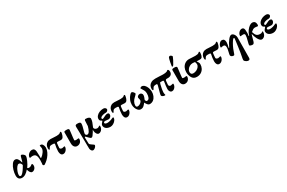

<svg xmlns="http://www.w3.org/2000/svg" viewBox="193 -2451 6677 4461"><g transform="rotate(-30 3532.0 -220.0)"><path d="M30 -104Q30 -172 53.5 -250.5Q77 -329 117 -382.5Q157 -436 203 -436Q244 -436 270 -400Q296 -364 312 -302Q314 -296 317.5 -295.5Q321 -295 322 -301L341 -368Q353 -408 357 -427Q360 -440 367 -449.5Q374 -459 382 -459Q396 -459 416.5 -446.5Q437 -434 452 -415.5Q467 -397 467 -380Q467 -346 433.5 -269Q400 -192 352 -125Q365 -109 393 -109Q418 -109 437.5 -119Q457 -129 471 -140.5Q485 -152 487 -152Q492 -152 497 -149Q502 -146 504 -140Q512 -120 512 -100Q512 -68 497 -42Q482 -16 458 -1Q434 14 410 14Q380 14 358.5 -16Q337 -46 324 -98Q285 -49 236.5 -17.5Q188 14 139 14Q87 14 58.5 -16Q30 -46 30 -104ZM266 -182 298 -238Q287 -274 270 -291.5Q253 -309 228 -309Q201 -309 170.5 -269.5Q140 -230 119.5 -176Q99 -122 99 -84Q99 -62 107 -51Q115 -40 134 -40Q156 -40 191.5 -79Q227 -118 266 -182Z M697 -18Q697 -20 701.5 -46Q706 -72 706 -130Q706 -229 679.5 -267Q653 -305 596 -305Q566 -305 534 -296L530 -295Q520 -295 520 -315Q520 -341 539 -369.5Q558 -398 588.5 -417Q619 -436 652 -436Q692 -436 710.5 -414Q729 -392 734 -351Q739 -310 739 -232V-177Q739 -166 744 -166Q750 -166 761 -174Q804 -205 840 -257Q876 -309 876 -355Q876 -376 869.5 -398.5Q863 -421 863 -424Q863 -431 868 -433.5Q873 -436 888 -436Q923 -436 944 -400Q965 -364 965 -322Q965 -265 938 -206.5Q911 -148 869 -99Q827 -50 784 -19Q768 -7 765 -6Q754 3 745 8.5Q736 14 729 14Q719 14 708 4Q697 -6 697 -18Z M1166 -100Q1166 -141 1173.5 -193.5Q1181 -246 1189 -278Q1192 -289 1185.5 -297Q1179 -305 1167 -306Q1131 -309 1121 -309Q1081 -309 1064.5 -298.5Q1048 -288 1029 -250Q1022 -235 1012 -235Q995 -235 995 -282Q995 -320 1011.5 -355.5Q1028 -391 1064.5 -414Q1101 -437 1157 -437Q1169 -437 1227 -433Q1293 -429 1318 -429Q1386 -429 1412 -451Q1417 -455 1423.5 -461.5Q1430 -468 1435 -468Q1445 -468 1449.5 -463.5Q1454 -459 1454 -448Q1454 -438 1449 -413Q1438 -358 1416 -327Q1394 -296 1351 -296Q1342 -296 1316 -298Q1286 -300 1275 -300Q1258 -300 1249.5 -294Q1241 -288 1240 -273Q1239 -264 1234 -221.5Q1229 -179 1229 -158Q1229 -136 1249 -126.5Q1269 -117 1289 -117Q1304 -117 1323 -124L1345 -130Q1354 -130 1356.5 -125.5Q1359 -121 1359 -108Q1359 -84 1343.5 -55Q1328 -26 1302 -6Q1276 14 1244 14Q1205 14 1185.5 -17.5Q1166 -49 1166 -100Z M1515 -116 1516 -409Q1516 -425 1532 -431Q1548 -437 1583 -437Q1621 -437 1635 -428Q1649 -419 1649 -401Q1649 -374 1636 -287Q1631 -247 1626 -206.5Q1621 -166 1621 -144Q1621 -130 1632.5 -125.5Q1644 -121 1665 -121Q1678 -121 1696 -124Q1714 -127 1722 -127Q1729 -127 1734 -122Q1739 -117 1739 -106Q1739 -78 1725.5 -50Q1712 -22 1684 -3.5Q1656 15 1616 15Q1571 15 1543 -19Q1515 -53 1515 -116Z M1824 208Q1823 191 1823 166.5Q1823 142 1822 117Q1822 36 1821 0Q1821 -142 1817 -258Q1814 -320 1814 -382Q1814 -411 1825 -423.5Q1836 -436 1873 -436Q1917 -436 1938 -426Q1959 -416 1959 -390Q1959 -359 1949 -316.5Q1939 -274 1923 -219Q1920 -209 1913 -183.5Q1906 -158 1906 -149Q1906 -124 1919.5 -111Q1933 -98 1952 -98Q2015 -98 2059 -266L2060 -305Q2062 -387 2066 -408Q2069 -423 2076 -429.5Q2083 -436 2096 -436Q2152 -436 2181 -419.5Q2210 -403 2210 -379Q2210 -338 2194 -291.5Q2178 -245 2146 -173Q2146 -145 2169 -127.5Q2192 -110 2225 -110Q2241 -110 2254.5 -116.5Q2268 -123 2280.5 -131Q2293 -139 2295 -139Q2300 -139 2304 -135Q2308 -131 2308 -127Q2308 -83 2291 -51Q2274 -19 2248 -2Q2222 15 2196 15Q2166 15 2143 -18.5Q2120 -52 2116 -99V-108Q2116 -123 2117 -131L2114 -132Q2108 -119 2086.5 -83Q2065 -47 2041.5 -17Q2018 13 2003 13Q1985 13 1967.5 -1Q1950 -15 1935 -31Q1920 -47 1913 -54Q1909 -58 1897 -71Q1885 -84 1880 -84Q1866 -84 1866 -59L1868 6Q1871 56 1871 94Q1871 109 1886.5 123.5Q1902 138 1932 157Q1954 170 1966.5 180.5Q1979 191 1979 200Q1979 216 1964 236.5Q1949 257 1927 271Q1905 285 1887 285Q1861 285 1844 260.5Q1827 236 1824 208Z M2354 -110Q2354 -127 2370.5 -151Q2387 -175 2405 -192Q2411 -198 2411 -203Q2411 -210 2401 -214Q2376 -225 2365 -240.5Q2354 -256 2354 -284Q2354 -324 2384 -359.5Q2414 -395 2463.5 -416Q2513 -437 2568 -437Q2599 -437 2620 -420Q2641 -403 2641 -380Q2641 -363 2622 -344Q2603 -325 2582 -325Q2534 -325 2498 -315.5Q2462 -306 2442.5 -291Q2423 -276 2423 -261Q2423 -236 2450 -236Q2457 -236 2487 -252Q2519 -269 2543 -278.5Q2567 -288 2588 -288Q2616 -288 2626 -276Q2636 -264 2636 -242Q2636 -209 2611 -184Q2586 -159 2556 -159Q2545 -159 2511 -163Q2477 -167 2465 -167Q2445 -167 2434 -158Q2423 -149 2423 -137Q2423 -122 2442 -111.5Q2461 -101 2493 -101Q2522 -101 2563 -111.5Q2604 -122 2629 -136Q2651 -147 2658 -147Q2677 -147 2677 -130Q2677 -99 2652 -65Q2627 -31 2588 -8.5Q2549 14 2510 14Q2442 14 2398 -19.5Q2354 -53 2354 -110Z M2878 -100Q2878 -141 2885.5 -193.5Q2893 -246 2901 -278Q2904 -289 2897.5 -297Q2891 -305 2879 -306Q2843 -309 2833 -309Q2793 -309 2776.5 -298.5Q2760 -288 2741 -250Q2734 -235 2724 -235Q2707 -235 2707 -282Q2707 -320 2723.5 -355.5Q2740 -391 2776.5 -414Q2813 -437 2869 -437Q2881 -437 2939 -433Q3005 -429 3030 -429Q3098 -429 3124 -451Q3129 -455 3135.5 -461.5Q3142 -468 3147 -468Q3157 -468 3161.5 -463.5Q3166 -459 3166 -448Q3166 -438 3161 -413Q3150 -358 3128 -327Q3106 -296 3063 -296Q3054 -296 3028 -298Q2998 -300 2987 -300Q2970 -300 2961.5 -294Q2953 -288 2952 -273Q2951 -264 2946 -221.5Q2941 -179 2941 -158Q2941 -136 2961 -126.5Q2981 -117 3001 -117Q3016 -117 3035 -124L3057 -130Q3066 -130 3068.5 -125.5Q3071 -121 3071 -108Q3071 -84 3055.5 -55Q3040 -26 3014 -6Q2988 14 2956 14Q2917 14 2897.5 -17.5Q2878 -49 2878 -100Z M3190 -181Q3190 -248 3216.5 -306.5Q3243 -365 3277 -401Q3311 -437 3326 -437Q3342 -437 3358.5 -423Q3375 -409 3386 -390.5Q3397 -372 3397 -362Q3397 -358 3376.5 -335.5Q3356 -313 3334 -294Q3299 -263 3275 -218.5Q3251 -174 3251 -126Q3251 -104 3262 -92.5Q3273 -81 3290 -81Q3321 -81 3349.5 -96.5Q3378 -112 3396 -134.5Q3414 -157 3414 -177Q3414 -189 3411 -201Q3408 -213 3407 -216Q3400 -235 3400 -251Q3400 -272 3421.5 -290.5Q3443 -309 3475 -309Q3499 -309 3519 -291Q3539 -273 3539 -245Q3539 -223 3529.5 -190.5Q3520 -158 3506 -131Q3506 -124 3510 -114Q3516 -98 3524.5 -91Q3533 -84 3547 -84Q3588 -84 3607.5 -128Q3627 -172 3627 -238Q3627 -285 3608.5 -322Q3590 -359 3573 -382Q3556 -405 3556 -407Q3556 -420 3573 -429.5Q3590 -439 3602 -439Q3642 -439 3675.5 -405.5Q3709 -372 3728 -319.5Q3747 -267 3747 -213Q3747 -156 3725.5 -103.5Q3704 -51 3662.5 -18.5Q3621 14 3565 14Q3532 14 3506 -17Q3480 -48 3471 -73Q3470 -79 3465 -79Q3462 -79 3457 -73Q3431 -38 3401 -12Q3371 14 3323 14Q3284 14 3253.5 -16Q3223 -46 3206.5 -91.5Q3190 -137 3190 -181Z M3882 -33Q3882 -57 3895 -103L3942 -278Q3945 -289 3940 -299.5Q3935 -310 3921 -309Q3883 -309 3864 -303Q3845 -297 3834 -284Q3823 -271 3809 -243Q3802 -228 3792 -228Q3784 -228 3778 -240Q3772 -252 3772 -276Q3772 -316 3790.5 -352Q3809 -388 3853 -412.5Q3897 -437 3969 -437Q4032 -437 4092 -433L4121 -431Q4161 -429 4173 -429Q4238 -429 4271 -442Q4287 -448 4296 -458Q4305 -468 4310 -468Q4326 -468 4336 -452Q4346 -436 4346 -405Q4346 -354 4313.5 -327Q4281 -300 4236 -300H4196Q4162 -300 4159 -269L4156 -246Q4149 -190 4149 -165Q4149 -140 4164 -128.5Q4179 -117 4199 -117Q4214 -117 4243 -126L4258 -130Q4267 -130 4269.5 -125.5Q4272 -121 4272 -108Q4272 -84 4258 -55Q4244 -26 4218.5 -6Q4193 14 4162 14Q4130 14 4109.5 -14Q4089 -42 4089 -84Q4089 -124 4096 -169.5Q4103 -215 4104 -222Q4112 -262 4112 -278Q4112 -289 4107.5 -296.5Q4103 -304 4095 -304L4035 -306Q4022 -307 4016.5 -297.5Q4011 -288 4004 -262Q3970 -123 3970 -65Q3970 -27 3979 -2Q3981 4 3981 6Q3981 15 3967 15Q3941 15 3921.5 6.5Q3902 -2 3892 -13.5Q3882 -25 3882 -33Z M4410 -116 4411 -409Q4411 -425 4427 -431Q4443 -437 4478 -437Q4516 -437 4530 -428Q4544 -419 4544 -401Q4544 -374 4531 -287Q4526 -247 4521 -206.5Q4516 -166 4516 -144Q4516 -130 4527.5 -125.5Q4539 -121 4560 -121Q4573 -121 4591 -124Q4609 -127 4617 -127Q4624 -127 4629 -122Q4634 -117 4634 -106Q4634 -78 4620.5 -50Q4607 -22 4579 -3.5Q4551 15 4511 15Q4466 15 4438 -19Q4410 -53 4410 -116ZM4442 -492Q4442 -512 4458.5 -593Q4475 -674 4487 -702Q4492 -713 4501.5 -719Q4511 -725 4520 -725Q4539 -725 4559 -708Q4579 -691 4577 -677Q4576 -668 4542.5 -601.5Q4509 -535 4489 -505Q4482 -494 4472.5 -485.5Q4463 -477 4455 -477Q4447 -477 4444.5 -480.5Q4442 -484 4442 -492Z M4664 -208Q4664 -269 4689.5 -321.5Q4715 -374 4762 -405.5Q4809 -437 4871 -437Q4883 -437 4943 -433Q5013 -429 5039 -429Q5107 -429 5133 -451Q5138 -455 5144.5 -461.5Q5151 -468 5156 -468Q5166 -468 5170 -463Q5174 -458 5174 -445L5172 -413Q5167 -359 5149 -330Q5131 -301 5088 -301L4999 -303Q5023 -267 5032.5 -248.5Q5042 -230 5042 -202Q5042 -144 5016 -94.5Q4990 -45 4942 -15.5Q4894 14 4829 14Q4744 14 4704 -51.5Q4664 -117 4664 -208ZM4975 -238Q4975 -285 4954 -309Q4907 -314 4897 -314Q4852 -314 4813.5 -292Q4775 -270 4752.5 -236Q4730 -202 4730 -169Q4730 -100 4798 -100Q4842 -100 4883 -120Q4924 -140 4949.5 -172.5Q4975 -205 4975 -238Z M5351 -100Q5351 -141 5358.5 -193.5Q5366 -246 5374 -278Q5377 -289 5370.5 -297Q5364 -305 5352 -306Q5316 -309 5306 -309Q5266 -309 5249.5 -298.5Q5233 -288 5214 -250Q5207 -235 5197 -235Q5180 -235 5180 -282Q5180 -320 5196.5 -355.5Q5213 -391 5249.5 -414Q5286 -437 5342 -437Q5354 -437 5412 -433Q5478 -429 5503 -429Q5571 -429 5597 -451Q5602 -455 5608.5 -461.5Q5615 -468 5620 -468Q5630 -468 5634.5 -463.5Q5639 -459 5639 -448Q5639 -438 5634 -413Q5623 -358 5601 -327Q5579 -296 5536 -296Q5527 -296 5501 -298Q5471 -300 5460 -300Q5443 -300 5434.5 -294Q5426 -288 5425 -273Q5424 -264 5419 -221.5Q5414 -179 5414 -158Q5414 -136 5434 -126.5Q5454 -117 5474 -117Q5489 -117 5508 -124L5530 -130Q5539 -130 5541.5 -125.5Q5544 -121 5544 -108Q5544 -84 5528.5 -55Q5513 -26 5487 -6Q5461 14 5429 14Q5390 14 5370.5 -17.5Q5351 -49 5351 -100Z M5952 214Q5952 183 5965 125Q5979 62 6005 -121.5Q6031 -305 6031 -321Q6031 -341 6015 -341Q6002 -341 5972.5 -299Q5943 -257 5911 -193Q5879 -129 5860 -68Q5846 -24 5837.5 -5.5Q5829 13 5815 13Q5782 13 5759.5 -3Q5737 -19 5737 -40Q5737 -63 5748 -103L5755 -137L5761 -163Q5762 -168 5766 -187Q5770 -206 5770 -226Q5770 -267 5758 -286.5Q5746 -306 5716 -306Q5689 -306 5674.5 -301Q5660 -296 5658 -296Q5651 -296 5648 -299Q5645 -302 5645 -311Q5645 -341 5660.5 -370Q5676 -399 5700 -418Q5724 -437 5748 -437Q5825 -437 5825 -341Q5825 -289 5802 -208V-204Q5802 -201 5803.5 -198.5Q5805 -196 5807 -196Q5812 -196 5818 -208Q5864 -307 5915.5 -372Q5967 -437 6007 -437Q6029 -437 6051 -418.5Q6073 -400 6087 -370Q6101 -340 6101 -308Q6101 -167 6097 111L6096 230Q6096 260 6085.5 272.5Q6075 285 6054 285Q6032 285 6008 273Q5984 261 5968 244Q5952 227 5952 214Z M6474 -75Q6460 -102 6447 -139.5Q6434 -177 6429 -207Q6429 -210 6426 -210Q6424 -210 6422.5 -208Q6421 -206 6420 -203Q6413 -184 6407 -160.5Q6401 -137 6398 -127Q6387 -78 6374 -41Q6368 -20 6355.5 -3Q6343 14 6324 14Q6299 14 6271 5Q6243 -4 6243 -21Q6243 -34 6249.5 -61Q6256 -88 6264 -118Q6277 -167 6284 -200.5Q6291 -234 6291 -259Q6291 -284 6280 -293.5Q6269 -303 6244 -303Q6217 -303 6201.5 -300.5Q6186 -298 6181 -298Q6174 -298 6171 -300Q6168 -302 6168 -312Q6168 -341 6184.5 -370Q6201 -399 6228 -417.5Q6255 -436 6284 -436Q6313 -436 6327.5 -419Q6342 -402 6346 -371Q6350 -340 6350 -284Q6350 -268 6346 -238Q6344 -230 6342 -212Q6341 -209 6343 -207Q6345 -205 6347 -205H6348Q6354 -205 6357 -217Q6376 -280 6412.5 -330Q6449 -380 6490 -408.5Q6531 -437 6561 -437Q6654 -437 6654 -329Q6654 -317 6648.5 -308Q6643 -299 6635 -299Q6627 -299 6614 -302Q6581 -307 6568 -307Q6537 -307 6512.5 -293Q6488 -279 6462 -256Q6454 -249 6457 -238Q6477 -173 6508 -144Q6539 -115 6603 -115Q6630 -115 6651 -128.5Q6672 -142 6673 -142Q6681 -142 6681 -129Q6681 -81 6663.5 -48.5Q6646 -16 6620 -0.5Q6594 15 6569 15Q6544 15 6519 -10Q6494 -35 6474 -75Z M6721 -110Q6721 -127 6737.5 -151Q6754 -175 6772 -192Q6778 -198 6778 -203Q6778 -210 6768 -214Q6743 -225 6732 -240.5Q6721 -256 6721 -284Q6721 -324 6751 -359.5Q6781 -395 6830.5 -416Q6880 -437 6935 -437Q6966 -437 6987 -420Q7008 -403 7008 -380Q7008 -363 6989 -344Q6970 -325 6949 -325Q6901 -325 6865 -315.5Q6829 -306 6809.5 -291Q6790 -276 6790 -261Q6790 -236 6817 -236Q6824 -236 6854 -252Q6886 -269 6910 -278.5Q6934 -288 6955 -288Q6983 -288 6993 -276Q7003 -264 7003 -242Q7003 -209 6978 -184Q6953 -159 6923 -159Q6912 -159 6878 -163Q6844 -167 6832 -167Q6812 -167 6801 -158Q6790 -149 6790 -137Q6790 -122 6809 -111.5Q6828 -101 6860 -101Q6889 -101 6930 -111.5Q6971 -122 6996 -136Q7018 -147 7025 -147Q7044 -147 7044 -130Q7044 -99 7019 -65Q6994 -31 6955 -8.5Q6916 14 6877 14Q6809 14 6765 -19.5Q6721 -53 6721 -110Z"/></g></svg>

Font: EB Garamond ExtraBold
Style: Regular
Weight: 800
Designer: Georg Duffner and Octavio Pardo
Foundry: Georg Duffner
Version: Version 1.000